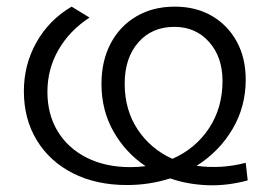

<svg xmlns="http://www.w3.org/2000/svg" viewBox="-20 -552 819 579"><path d="M363 6Q270 6 200 -29.5Q130 -65 91 -129Q52 -193 52 -277Q52 -357 90 -424.5Q128 -492 196 -532L250 -499Q190 -460 156.5 -402Q123 -344 123 -275Q123 -207 154 -156Q185 -105 241.5 -76.5Q298 -48 373 -48Q397 -48 419 -51Q359 -91 322.5 -155Q286 -219 286 -299Q286 -368 313.5 -420.5Q341 -473 391 -502.5Q441 -532 507 -532Q571 -532 619 -504Q667 -476 694 -426.5Q721 -377 721 -312Q721 -230 681 -162.5Q641 -95 573 -52Q608 -47 645 -49Q682 -51 721 -61L727 -8Q664 9 604.5 6.5Q545 4 493 -14Q431 6 363 6ZM500 -73Q570 -104 610.5 -165.5Q651 -227 651 -308Q651 -380 610.5 -425.5Q570 -471 506 -471Q438 -471 397 -424Q356 -377 356 -300Q356 -220 395.5 -161Q435 -102 500 -73Z"/></svg>

Font: Montserrat
Style: Regular
Weight: 400
Designer: Julieta Ulanovsky
Foundry: Julieta Ulanovsky
Version: Version 9.000; ttfautohint (v1.8.4.7-5d5b)